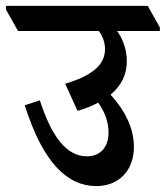

<svg xmlns="http://www.w3.org/2000/svg" viewBox="-69 -644 562 651"><path d="M258 -13C330 -13 385 -62 385 -146C385 -208 356 -268 306 -323C343 -354 361 -392 361 -436C361 -476 348 -511 328 -539H473V-551L432 -624H-49V-612L-8 -539H266C280 -520 287 -500 287 -477C287 -421 238 -386 152 -360L194 -268C221 -276 244 -285 264 -296C288 -262 299 -229 299 -193C299 -149 274 -114 226 -114C156 -114 106 -181 66 -304L15 -287C77 -91 160 -13 258 -13Z"/></svg>

Font: Noto Serif Devanagari Condensed SemiBold
Style: Regular
Weight: 600
Width: 3
Designer: Universal Thirst, Indian Type Foundry and the Monotype Design Team
Foundry: Monotype Imaging Inc.
Version: Version 2.004